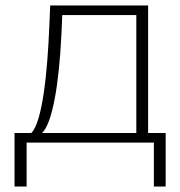

<svg xmlns="http://www.w3.org/2000/svg" viewBox="-20 -520 657 700"><path d="M133 -35C170 -69 195 -207 204 -396L207 -465H477V-35ZM33 160H77V0H541V160H584V-35H520V-500H163L160 -429C153 -251 134 -74 94 -35H33Z"/></svg>

Font: Perun ExtraLight
Style: Regular
Weight: 200
Foundry: Copyright (c) Stefan Peev, Context Ltd, 2016
Version: Version 1.089